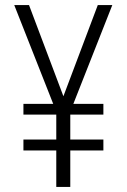

<svg xmlns="http://www.w3.org/2000/svg" viewBox="-20 -734 499 754"><path d="M229 -356 364 -714H421L268 -326H386V-284H256V-186H386V-143H256V0H201V-143H72V-186H201V-284H72V-326H189L36 -714H94Z"/></svg>

Font: Noto Sans Gurmukhi UI Condensed Light
Style: Regular
Weight: 300
Width: 3
Designer: Jelle Bosma - Monotype Design Team
Foundry: Monotype Imaging Inc.
Version: Version 2.004; ttfautohint (v1.8.4.7-5d5b)